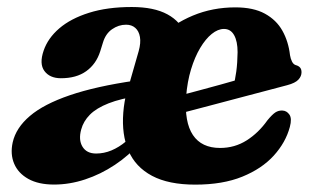

<svg xmlns="http://www.w3.org/2000/svg" viewBox="-20 -500 877 534"><path d="M322.9 -186.8Q327.7 -247.4 352.9 -300.4Q378.1 -353.5 419.9 -393.7Q461.8 -433.9 516.5 -456.7Q571.3 -479.5 634.7 -479.5Q684.8 -479.5 716.7 -462Q748.7 -444.5 765.4 -414.6Q782.2 -384.7 786.6 -346.5Q788.2 -336.6 792.1 -328.8Q796 -321 802.6 -318.9Q810 -317 814.3 -312.4Q818.6 -307.8 818.6 -298.9Q818.6 -287.9 809.9 -278.5Q801.3 -269.1 778.8 -263.1Q754.6 -256.7 718.7 -247.2Q682.8 -237.7 641.7 -226.9Q600.6 -216.1 560.5 -205.4Q520.4 -194.7 487.3 -186.2Q454.3 -177.7 434.5 -172.5Q414.7 -167.2 414.7 -167.2L409.7 -215.5Q409.7 -215.5 426.9 -220.1Q444.1 -224.7 471.7 -232Q499.3 -239.2 531.1 -247.8Q562.9 -256.4 593.4 -264.7Q624 -273 646 -279.6L628.6 -259.3Q634 -277.3 637.2 -301.3Q640.4 -325.2 640.8 -354.9Q640.8 -385.1 631.1 -402.3Q621.5 -419.5 602.9 -419.5Q586.1 -419.5 568.9 -405.6Q551.7 -391.7 536.7 -366.5Q521.7 -341.3 511.3 -307.1Q500.9 -272.9 497.7 -232Q492.5 -160.3 516.6 -124.4Q540.7 -88.5 592.1 -88.5Q632.9 -88.5 666.1 -109.6Q699.3 -130.7 723.9 -165.6Q737.1 -181.6 745.8 -187.3Q754.6 -193 765.1 -192.6Q777.4 -192.2 784.9 -181.3Q792.5 -170.5 786.1 -146.8Q774.6 -103.8 741.4 -67.2Q708.2 -30.7 653.8 -8.6Q599.5 13.5 523.1 13.5Q448.9 13.5 402.8 -11Q356.7 -35.6 337.4 -80.6Q318.1 -125.6 322.9 -186.8ZM101.3 -359Q113.1 -393.8 144.9 -421.1Q176.7 -448.4 227.5 -464.4Q278.4 -480.5 346.5 -480.5Q408.2 -480.5 445.7 -460.1Q483.2 -439.7 497.3 -401.9Q511.4 -364.1 501.6 -312.4L342 -275.2L365.7 -357.8Q372.1 -380.9 369.2 -397.2Q366.4 -413.5 356.3 -422.4Q346.3 -431.3 330.6 -431.3Q309.8 -431.3 291.7 -418.7Q273.6 -406.2 266.2 -381.2L258.7 -357.1Q247.4 -321.8 219.9 -302.1Q192.4 -282.3 149.1 -282.4Q118.2 -282.6 103.5 -302.6Q88.8 -322.5 101.3 -359ZM15.3 -104Q24.4 -144.5 63.1 -177.4Q101.7 -210.4 174.4 -235.2Q247 -260 356.4 -275.8L369.8 -234Q315.8 -226 281.9 -212.6Q248.1 -199.3 230 -181Q211.9 -162.7 205.8 -139.8Q197.9 -111 209.4 -92Q221 -73 247.3 -73Q269.3 -73 290.1 -81.7Q311 -90.5 330 -106.4Q349 -122.4 365.2 -143.2L369.9 -103.3Q339 -67.7 299.5 -41.5Q260 -15.2 216.8 -1Q173.7 13.3 130.2 13.3Q87 13.3 58.8 -2.4Q30.6 -18.2 19.4 -44.7Q8.1 -71.3 15.3 -104Z"/></svg>

Font: Fraunces Wonky
Style: Italic
Weight: 900
Italic angle: -16°
Version: Version 1.000;[b76b70a41]